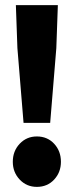

<svg xmlns="http://www.w3.org/2000/svg" viewBox="-20 -718 288 750"><path d="M72 -238 48 -530 42 -698H206L200 -530L176 -238ZM124 12Q84 12 57 -16.5Q30 -45 30 -86Q30 -128 57 -156.5Q84 -185 124 -185Q165 -185 191.5 -156.5Q218 -128 218 -86Q218 -45 191.5 -16.5Q165 12 124 12Z"/></svg>

Font: Source Sans 3 ExtraLight ExtraBold
Style: Regular
Weight: 800
Version: Version 3.052;hotconv 1.1.0;makeotfexe 2.6.0